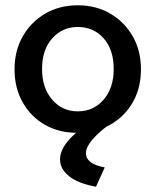

<svg xmlns="http://www.w3.org/2000/svg" viewBox="-20 -493 590 726"><path d="M274 9Q205 10 151 -20.5Q97 -51 66 -105.5Q35 -160 35 -231Q35 -301 66 -355.5Q97 -410 151 -441.5Q205 -473 274 -473Q343 -473 397 -441.5Q451 -410 482 -355.5Q513 -301 513 -231Q513 -160 482 -106Q451 -52 397 -21.5Q343 9 274 9ZM274 -72Q334 -72 372 -116.5Q410 -161 410 -232Q410 -305 372 -348Q334 -391 274 -391Q216 -391 177.5 -348Q139 -305 139 -232Q139 -161 177 -116.5Q215 -72 274 -72ZM376 140 343 213Q276 201 241.5 173.5Q207 146 207 110Q207 72 244.5 31.5Q282 -9 350 -44L390 -20Q351 9 328 36.5Q305 64 305 86Q305 127 376 140Z"/></svg>

Font: Inconsolata SemiExpanded SemiBold
Style: Regular
Weight: 600
Width: 6
Monospace: yes
Designer: Raph Levien, Cyreal, Brenton Simpson
Foundry: Raph Levien, Cyreal, Google
Version: Version 3.001; ttfautohint (v1.8.2.53-6de2)